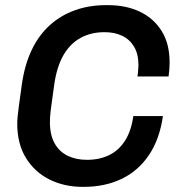

<svg xmlns="http://www.w3.org/2000/svg" viewBox="-20 -716 712 746"><path d="M300 10Q230 10 172.5 -18.5Q115 -47 81 -102Q47 -157 47 -236Q47 -257 53 -301.5Q59 -346 65 -389Q76 -465 103.5 -522.5Q131 -580 174 -618.5Q217 -657 272 -676.5Q327 -696 391 -696H401Q469 -696 522.5 -671Q576 -646 607.5 -596.5Q639 -547 639 -473Q639 -460 638 -446.5Q637 -433 635 -419H514Q516 -430 516.5 -440Q517 -450 518 -462Q518 -506 501 -534.5Q484 -563 454.5 -577Q425 -591 386 -591Q334 -591 293.5 -569Q253 -547 227 -502.5Q201 -458 191 -389Q186 -352 182.5 -327.5Q179 -303 177 -287Q175 -271 174.5 -260.5Q174 -250 174 -241Q174 -192 192 -159.5Q210 -127 242.5 -111Q275 -95 318 -95Q366 -95 403.5 -113Q441 -131 465.5 -169Q490 -207 498 -265H613Q600 -174 558 -112.5Q516 -51 451.5 -20.5Q387 10 306 10Z"/></svg>

Font: Chivo Medium
Style: Italic
Weight: 500
Italic angle: -8.05°
Designer: Hector Gatti
Foundry: Omnibus-Type
Version: Version 2.002